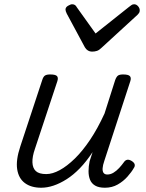

<svg xmlns="http://www.w3.org/2000/svg" viewBox="-20 -864 686 900"><path d="M173 16Q126 16 96.5 -6Q67 -28 60.5 -71Q54 -114 75 -177L178 -489Q183 -505 191 -510Q199 -515 215 -515Q240 -515 247 -507.5Q254 -500 249 -484L144 -167Q131 -130 132 -103Q133 -76 148 -62Q163 -48 197 -48Q226 -48 260 -66.5Q294 -85 330.5 -120.5Q367 -156 402.5 -209Q438 -262 470 -332L520 -489Q526 -505 533.5 -510Q541 -515 557 -515Q581 -515 588.5 -507.5Q596 -500 591 -484L469 -110Q462 -90 461 -75.5Q460 -61 465.5 -53.5Q471 -46 483 -46Q498 -46 512 -54.5Q526 -63 538.5 -76.5Q551 -90 561 -104Q567 -113 576 -115Q585 -117 598 -109Q610 -101 611.5 -92.5Q613 -84 607 -76Q597 -58 577.5 -36Q558 -14 531.5 1Q505 16 472 16Q443 16 426 6Q409 -4 402 -21.5Q395 -39 395 -61.5Q395 -84 400 -108L414 -151Q385 -107 354.5 -75.5Q324 -44 292.5 -24Q261 -4 231 6Q201 16 173 16ZM609 -844Q619 -844 627 -835Q635 -826 635 -816Q635 -808 632 -803.5Q629 -799 625 -795L456 -640Q445 -629 434.5 -625.5Q424 -622 411 -622Q401 -622 392.5 -627Q384 -632 378 -642L293 -800Q290 -806 288.5 -811Q287 -816 287 -819Q287 -830 299 -837Q311 -844 318 -844Q327 -844 332 -840Q337 -836 340 -830L428 -707L584 -831Q591 -836 596 -840Q601 -844 609 -844Z"/></svg>

Font: Playwrite CU Light
Style: Regular
Weight: 300
Designer: Veronika Burian, José Scaglione
Foundry: TypeTogether
Version: Version 1.002